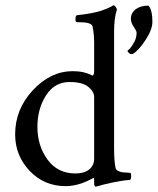

<svg xmlns="http://www.w3.org/2000/svg" viewBox="-20 -698 595 724"><path d="M242.2 -388.7Q185.5 -388.7 153.3 -337.9Q121.1 -287.1 121.1 -219.7Q121.1 -148.4 159.2 -96.2Q197.3 -43.9 264.6 -43.9Q297.9 -43.9 316.4 -59.1Q335 -74.2 335 -99.6V-332Q335 -352.5 313 -370.6Q291 -388.7 242.2 -388.7ZM254.9 -429.7Q296.9 -429.7 328.1 -413.1Q335 -413.1 335 -430.7V-536.1Q335 -569.3 329.1 -598.6Q324.2 -614.3 279.3 -614.3H270.5Q264.6 -614.3 264.6 -625Q264.6 -640.6 270.5 -640.6Q299.8 -643.6 324.7 -648.4Q349.6 -653.3 363.8 -658.2Q377.9 -663.1 387.7 -667.5Q397.5 -671.9 402.3 -674.8L406.2 -677.7H408.2Q412.1 -677.7 416 -672.4Q419.9 -667 420.9 -662.1Q410.2 -630.9 410.2 -577.1V-137.7Q410.2 -90.8 416 -63.5Q418 -56.6 426.8 -52.7Q435.5 -48.8 444.8 -47.9Q454.1 -46.9 462.9 -46.9L471.7 -45.9Q474.6 -44.9 474.6 -34.2Q474.6 -19.5 468.8 -19.5Q454.1 -18.6 436 -15.6Q418 -12.7 401.9 -9.3Q385.7 -5.9 372.1 -2.4Q358.4 1 349.6 3.9L340.8 5.9Q335 5.9 335 -10.7V-22.5Q335 -28.3 331.1 -26.4Q276.4 3.9 227.5 3.9Q146.5 3.9 91.8 -53.7Q37.1 -111.3 37.1 -191.4Q37.1 -286.1 104 -357.9Q170.9 -429.7 254.9 -429.7ZM473.6 -627Q473.6 -649.4 491.7 -663.1Q509.8 -676.8 540 -676.8Q554.7 -659.2 554.7 -616.2Q554.7 -585.9 528.3 -546.4Q502 -506.8 481.4 -495.1Q480.5 -494.1 474.6 -494.1Q470.7 -494.1 465.8 -498.5Q460.9 -502.9 460.9 -506.8L469.7 -514.6Q477.5 -523.4 486.3 -539.6Q495.1 -555.7 495.1 -575.2Q495.1 -581.1 484.4 -596.7Q473.6 -612.3 473.6 -627Z"/></svg>

Font: Crimson Text
Style: Regular
Weight: 400
Version: Version 0.13